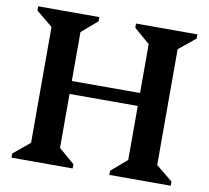

<svg xmlns="http://www.w3.org/2000/svg" viewBox="-77 -776 937 862"><g transform="rotate(10 391.5 -345.0)"><path d="M29 0V-19L104 -81V-609L29 -671V-690H308V-671L236 -609V-386H547V-609L475 -671V-690H755V-671L679 -609V-81L755 -19V0H475V-19L547 -81V-327H236V-81L308 -19V0Z"/></g></svg>

Font: Platypi Medium
Style: Regular
Weight: 500
Designer: David Sargent
Foundry: Bolt Cutter Type
Version: Version 1.200; ttfautohint (v1.8.4.7-5d5b)